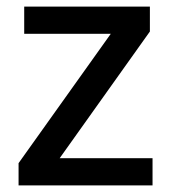

<svg xmlns="http://www.w3.org/2000/svg" viewBox="-20 -559 517 579"><path d="M440 0V-82H160L432 -464V-539H53V-457H314L36 -67V0Z"/></svg>

Font: Noto Sans Lao UI Med
Style: Regular
Weight: 500
Designer: Monotype Design Team
Foundry: Monotype Imaging Inc.
Version: Version 2.000